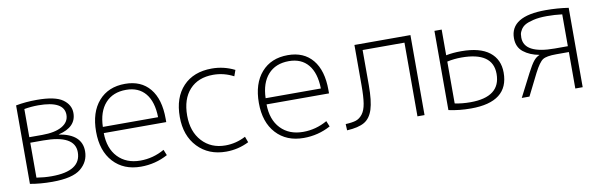

<svg xmlns="http://www.w3.org/2000/svg" viewBox="-42 -874 3831 1229"><g transform="rotate(-10 1874.0 -260.0)"><path d="M126 -37Q176 -29 224 -29Q415 -29 415 -152Q415 -264 210 -264H126ZM126 -300H210Q293 -300 339 -326.5Q385 -353 385 -400Q385 -491 217 -491Q172 -491 126 -483ZM462 -150Q462 -82 408 -37.5Q354 7 222 7Q144 7 78 -5V-515Q141 -527 214 -527Q333 -527 382 -492Q431 -457 431 -404Q431 -312 315 -285V-284Q462 -260 462 -150Z M601 -283H960Q958 -384 913.5 -437.5Q869 -491 788 -491Q702 -491 653 -436.5Q604 -382 601 -283ZM600 -243Q601 -143 655.5 -86Q710 -29 801 -29Q884 -29 958 -71L973 -34Q892 10 798 10Q686 10 619.5 -62.5Q553 -135 553 -260Q553 -386 616 -458Q679 -530 788 -530Q892 -530 949 -461Q1006 -392 1006 -265V-243Z M1354 -489Q1256 -489 1200.5 -428.5Q1145 -368 1145 -260Q1145 -156 1203 -93Q1261 -30 1354 -30Q1423 -30 1486 -63L1500 -25Q1430 10 1352 10Q1238 10 1167.5 -64Q1097 -138 1097 -260Q1097 -386 1165 -458Q1233 -530 1352 -530Q1430 -530 1500 -495L1486 -456Q1423 -489 1354 -489Z M1659 -283H2018Q2016 -384 1971.5 -437.5Q1927 -491 1846 -491Q1760 -491 1711 -436.5Q1662 -382 1659 -283ZM1658 -243Q1659 -143 1713.5 -86Q1768 -29 1859 -29Q1942 -29 2016 -71L2031 -34Q1950 10 1856 10Q1744 10 1677.5 -62.5Q1611 -135 1611 -260Q1611 -386 1674 -458Q1737 -530 1846 -530Q1950 -530 2007 -461Q2064 -392 2064 -265V-243Z M2278 -257V-520H2642V0H2596V-479H2324V-251Q2324 -148 2306.5 -93.5Q2289 -39 2250 -16.5Q2211 6 2137 10L2135 -31Q2179 -33 2203 -41Q2227 -49 2245.5 -73Q2264 -97 2271 -140.5Q2278 -184 2278 -257Z M2798 -520H2845V-353Q2889 -362 2943 -362Q3065 -362 3126.5 -314Q3188 -266 3188 -180Q3188 10 2943 10Q2866 10 2798 -5ZM2845 -312V-40Q2891 -30 2946 -30Q3142 -30 3142 -180Q3142 -322 2938 -322Q2890 -322 2845 -312Z M3433 -252Q3372 -263 3331.5 -295Q3291 -327 3291 -385Q3291 -527 3522 -527Q3598 -527 3670 -516V0H3622V-237H3539Q3476 -237 3452 -221.5Q3428 -206 3395 -142L3324 0H3274L3350 -148Q3377 -200 3394.5 -221.5Q3412 -243 3433 -251ZM3622 -275V-482Q3574 -488 3523 -488Q3471 -488 3434 -479Q3397 -470 3379 -459Q3361 -448 3351 -431Q3341 -414 3339.5 -404Q3338 -394 3338 -381Q3338 -275 3537 -275Z"/></g></svg>

Font: Mplus 1p Light
Style: Regular
Weight: 300
Version: Version 1.061